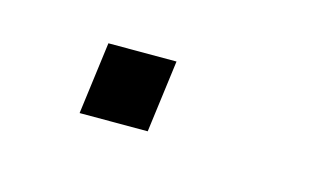

<svg xmlns="http://www.w3.org/2000/svg" viewBox="-29 -123 297 177"><g transform="rotate(15 119.0 -34.5)"><path d="M51 0 60 -69H125L116 0Z"/></g></svg>

Font: Chivo Medium Thin
Style: Italic
Weight: 250
Italic angle: -8.05°
Version: Version 2.002